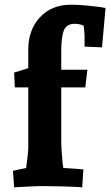

<svg xmlns="http://www.w3.org/2000/svg" viewBox="-20 -790 468 815"><path d="M281 -770Q312 -770 348.5 -766.5Q385 -763 406 -760L428 -756L413 -589L339 -592V-637Q339 -651 335 -681Q317 -689 298 -689Q263 -689 251.5 -662Q240 -635 240 -570V-494H351L342 -419H240V-193Q240 -171 242 -142Q244 -113 246 -95L249 -77L334 -71L329 5Q253 0 140 0L40 5L35 -65L91 -77Q100 -143 100 -163V-419H43L40 -482Q49 -485 69.5 -491Q90 -497 100 -501V-580Q100 -663 149.5 -716.5Q199 -770 281 -770Z"/></svg>

Font: Andada
Style: Bold
Weight: 700
Designer: Carolina Giovagnoli
Foundry: Carolina Giovagnoli
Version: Version 1.003